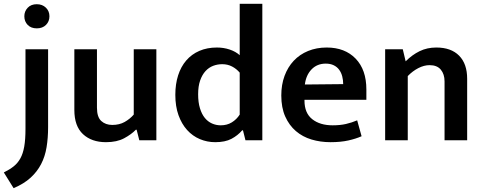

<svg xmlns="http://www.w3.org/2000/svg" viewBox="-62 -732 2521 1002"><path d="M71 -475H189V-68Q189 -12 181 36.5Q173 85 152.5 124.5Q132 164 97.5 195.5Q63 227 9 250L-42 168Q-12 153 9 136.5Q30 120 44 95Q58 70 64.5 33Q71 -4 71 -60ZM130 -584Q100 -584 82.5 -602Q65 -620 65 -647Q65 -673 82.5 -691.5Q100 -710 130 -710Q159 -710 177.5 -692Q196 -674 196 -647Q196 -620 178 -602Q160 -584 130 -584Z M636 -475H754V0H665L651 -55H647Q624 -31 586 -10.5Q548 10 491 10Q416 10 371 -32Q326 -74 326 -158V-475H444V-170Q444 -121 466.5 -100.5Q489 -80 524 -80Q561 -80 588.5 -95.5Q616 -111 636 -134Z M1189 -712H1307V0H1219L1206 -52H1202Q1179 -25 1146 -7.5Q1113 10 1061 10Q1019 10 981 -6Q943 -22 914.5 -53.5Q886 -85 869.5 -131Q853 -177 853 -237Q853 -293 867.5 -338.5Q882 -384 910 -416.5Q938 -449 978.5 -466.5Q1019 -484 1070 -484Q1105 -484 1136.5 -473.5Q1168 -463 1189 -444ZM1189 -353Q1172 -373 1149 -385Q1126 -397 1098 -397Q1073 -397 1050.5 -388.5Q1028 -380 1010.5 -361Q993 -342 982.5 -312Q972 -282 972 -240Q972 -198 981.5 -167Q991 -136 1007 -116.5Q1023 -97 1044.5 -87.5Q1066 -78 1090 -78Q1123 -78 1148 -93.5Q1173 -109 1189 -134Z M1850 -211H1527V-207Q1527 -142 1567.5 -110Q1608 -78 1674 -78Q1713 -78 1743.5 -85Q1774 -92 1802 -104L1825 -21Q1796 -8 1756 1Q1716 10 1663 10Q1610 10 1563.5 -4Q1517 -18 1482 -48Q1447 -78 1426.5 -124Q1406 -170 1406 -234Q1406 -290 1423 -336Q1440 -382 1471 -415Q1502 -448 1546 -466Q1590 -484 1643 -484Q1738 -484 1794 -426Q1850 -368 1850 -265ZM1729 -293Q1729 -314 1724 -333.5Q1719 -353 1708 -368Q1697 -383 1679.5 -391.5Q1662 -400 1638 -400Q1593 -400 1564 -370Q1535 -340 1529 -291Z M2066 0H1948V-475H2040L2055 -412Q2089 -446 2128 -465Q2167 -484 2215 -484Q2292 -484 2334 -441.5Q2376 -399 2376 -321V0H2258V-307Q2258 -345 2238.5 -368.5Q2219 -392 2180 -392Q2151 -392 2121 -376.5Q2091 -361 2066 -335Z"/></svg>

Font: Ek Mukta SemiBold
Style: Regular
Weight: 600
Designer: Girish Dalvi and Yashodeep Gholap
Foundry: Ek Type
Version: Version 2.538;PS 1.002;hotconv 16.6.51;makeotf.lib2.5.65220;